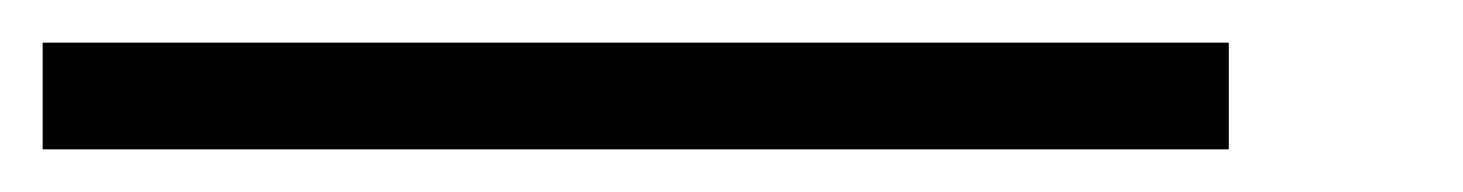

<svg xmlns="http://www.w3.org/2000/svg" viewBox="-110 48 686 90"><path d="M-90 118V68H466V118Z"/></svg>

Font: Arizonia
Style: Regular
Weight: 400
Designer: Robert E. Leuschke
Foundry: Robert E. Leuschke
Version: Version 1.010; ttfautohint (v1.8.4.7-5d5b)